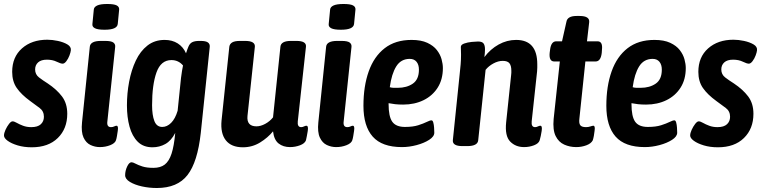

<svg xmlns="http://www.w3.org/2000/svg" viewBox="-21 -730 3832 962"><path d="M138 8Q99 8 67.5 -1.5Q36 -11 17.5 -24.5Q-1 -38 -1 -51Q-1 -63 6.5 -79.5Q14 -96 24 -109Q34 -122 42 -122Q50 -122 63 -114.5Q76 -107 94.5 -100Q113 -93 136 -93Q168 -93 183.5 -107.5Q199 -122 199 -145Q199 -173 177.5 -189Q156 -205 130 -224Q86 -256 63 -289Q40 -322 40 -370Q40 -444 89 -487.5Q138 -531 216 -531Q241 -531 269 -525Q297 -519 316.5 -507.5Q336 -496 334 -478Q333 -468 327 -452Q321 -436 311.5 -423.5Q302 -411 293 -411Q283 -411 262.5 -421Q242 -431 214 -431Q185 -431 170 -417.5Q155 -404 155 -382Q155 -357 174.5 -342Q194 -327 218 -312Q263 -282 289.5 -247Q316 -212 316 -160Q316 -85 268.5 -38.5Q221 8 138 8Z M479 7Q455 7 432.5 -3.5Q410 -14 397.5 -41Q385 -68 390 -117L429 -496Q432 -525 485 -525H506Q537 -525 547.5 -516.5Q558 -508 556 -494L517 -122Q513 -93 535 -93Q544 -93 551 -96.5Q558 -100 563 -100Q573 -100 569 -74Q567 -61 565 -48.5Q563 -36 560 -27Q555 -12 531 -2.5Q507 7 479 7ZM503 -581Q469 -581 454.5 -588.5Q440 -596 442 -610L449 -682Q450 -695 466 -702.5Q482 -710 516 -710Q550 -710 563.5 -703Q577 -696 576 -682L569 -610Q566 -581 503 -581Z M765 212Q726 212 690 204Q654 196 630 181.5Q606 167 606 148Q606 126 616 104.5Q626 83 638 83Q645 83 658 90Q671 97 692.5 104Q714 111 748 111Q783 111 804.5 94.5Q826 78 838.5 40Q851 2 857 -64Q837 -25 807.5 -8.5Q778 8 743 8Q697 8 669 -20Q641 -48 628 -95.5Q615 -143 615 -202Q615 -262 626 -320.5Q637 -379 659.5 -426.5Q682 -474 718 -502Q754 -530 804 -530Q842 -530 869.5 -512.5Q897 -495 911 -463Q915 -474 917.5 -482Q920 -490 923 -496Q930 -513 943 -519Q956 -525 977 -525H984Q1010 -525 1020.5 -517.5Q1031 -510 1030 -496L985 -64Q969 82 918.5 147Q868 212 765 212ZM792 -94Q816 -94 836.5 -114.5Q857 -135 869 -175L886 -340Q888 -359 891 -375Q894 -391 896 -402Q873 -429 838 -429Q785 -429 763 -367Q741 -305 741 -203Q741 -153 752.5 -123.5Q764 -94 792 -94Z M1196 8Q1138 8 1110.5 -27Q1083 -62 1089 -126L1128 -496Q1130 -510 1142.5 -517.5Q1155 -525 1182 -525H1207Q1258 -525 1256 -496L1219 -149Q1214 -97 1264 -97Q1285 -97 1308 -109.5Q1331 -122 1347 -142L1384 -496Q1387 -525 1437 -525H1464Q1515 -525 1512 -496L1471 -122Q1468 -93 1488 -93Q1495 -93 1502 -96.5Q1509 -100 1514 -100Q1525 -100 1521 -74Q1519 -62 1516.5 -48.5Q1514 -35 1512 -27Q1506 -11 1482 -2Q1458 7 1432 7Q1398 7 1375 -11Q1352 -29 1347 -72Q1321 -40 1282 -16Q1243 8 1196 8Z M1663 7Q1639 7 1616.5 -3.5Q1594 -14 1581.5 -41Q1569 -68 1574 -117L1613 -496Q1616 -525 1669 -525H1690Q1721 -525 1731.5 -516.5Q1742 -508 1740 -494L1701 -122Q1697 -93 1719 -93Q1728 -93 1735 -96.5Q1742 -100 1747 -100Q1757 -100 1753 -74Q1751 -61 1749 -48.5Q1747 -36 1744 -27Q1739 -12 1715 -2.5Q1691 7 1663 7ZM1687 -581Q1653 -581 1638.5 -588.5Q1624 -596 1626 -610L1633 -682Q1634 -695 1650 -702.5Q1666 -710 1700 -710Q1734 -710 1747.5 -703Q1761 -696 1760 -682L1753 -610Q1750 -581 1687 -581Z M1993 7Q1893 7 1846.5 -45.5Q1800 -98 1800 -200Q1800 -298 1826.5 -372.5Q1853 -447 1906.5 -488.5Q1960 -530 2041 -530Q2089 -530 2120 -515.5Q2151 -501 2168 -479Q2185 -457 2191.5 -433Q2198 -409 2198 -389Q2198 -332 2172 -291Q2146 -250 2101 -228Q2056 -206 1999 -206Q1976 -206 1958.5 -208Q1941 -210 1926 -213V-209Q1926 -146 1944.5 -120Q1963 -94 2008 -94Q2048 -94 2074.5 -102.5Q2101 -111 2117 -119Q2133 -127 2141 -127Q2147 -127 2150 -116Q2153 -105 2154 -90.5Q2155 -76 2155 -65Q2155 -46 2129.5 -29.5Q2104 -13 2066.5 -3Q2029 7 1993 7ZM1972 -290Q2017 -290 2047.5 -311Q2078 -332 2078 -381Q2078 -406 2066 -420.5Q2054 -435 2032 -435Q1988 -435 1964.5 -397.5Q1941 -360 1932 -293Q1942 -290 1952 -290Q1962 -290 1972 -290Z M2605 7Q2562 7 2535 -21Q2508 -49 2515 -117L2540 -354Q2541 -360 2541 -365.5Q2541 -371 2541 -376Q2541 -401 2531.5 -413Q2522 -425 2498 -425Q2475 -425 2451 -412Q2427 -399 2412 -380L2375 -27Q2372 2 2320 2H2296Q2245 2 2248 -28L2282 -357Q2285 -384 2287 -407.5Q2289 -431 2289 -456Q2289 -467 2288.5 -476Q2288 -485 2288 -495Q2288 -506 2305 -512Q2322 -518 2342.5 -520Q2363 -522 2374 -522Q2395 -522 2402 -512Q2409 -502 2409 -483Q2409 -465 2406 -444Q2436 -484 2477.5 -507Q2519 -530 2565 -530Q2671 -530 2671 -408Q2671 -400 2671 -391Q2671 -382 2670 -372L2643 -122Q2640 -93 2660 -93Q2667 -93 2674 -96.5Q2681 -100 2686 -100Q2697 -100 2693 -74Q2691 -62 2688.5 -49Q2686 -36 2683 -27Q2678 -11 2654.5 -2Q2631 7 2605 7Z M2866 7Q2834 7 2806 -5.5Q2778 -18 2763 -48.5Q2748 -79 2753 -134L2784 -422H2756Q2729 -422 2733 -465L2735 -480Q2740 -523 2766 -523H2795L2817 -621Q2822 -650 2868 -650H2883Q2935 -650 2931 -618L2920 -523H2973Q3000 -523 2995 -480L2994 -465Q2989 -422 2963 -422H2912L2882 -136Q2879 -112 2886.5 -102.5Q2894 -93 2915 -93Q2927 -93 2937 -96.5Q2947 -100 2952 -100Q2962 -100 2958 -74Q2957 -63 2954.5 -49.5Q2952 -36 2949 -27Q2941 -11 2917 -2Q2893 7 2866 7Z M3210 7Q3110 7 3063.5 -45.5Q3017 -98 3017 -200Q3017 -298 3043.5 -372.5Q3070 -447 3123.5 -488.5Q3177 -530 3258 -530Q3306 -530 3337 -515.5Q3368 -501 3385 -479Q3402 -457 3408.5 -433Q3415 -409 3415 -389Q3415 -332 3389 -291Q3363 -250 3318 -228Q3273 -206 3216 -206Q3193 -206 3175.5 -208Q3158 -210 3143 -213V-209Q3143 -146 3161.5 -120Q3180 -94 3225 -94Q3265 -94 3291.5 -102.5Q3318 -111 3334 -119Q3350 -127 3358 -127Q3364 -127 3367 -116Q3370 -105 3371 -90.5Q3372 -76 3372 -65Q3372 -46 3346.5 -29.5Q3321 -13 3283.5 -3Q3246 7 3210 7ZM3189 -290Q3234 -290 3264.5 -311Q3295 -332 3295 -381Q3295 -406 3283 -420.5Q3271 -435 3249 -435Q3205 -435 3181.5 -397.5Q3158 -360 3149 -293Q3159 -290 3169 -290Q3179 -290 3189 -290Z M3576 8Q3537 8 3505.5 -1.5Q3474 -11 3455.5 -24.5Q3437 -38 3437 -51Q3437 -63 3444.5 -79.5Q3452 -96 3462 -109Q3472 -122 3480 -122Q3488 -122 3501 -114.5Q3514 -107 3532.5 -100Q3551 -93 3574 -93Q3606 -93 3621.5 -107.5Q3637 -122 3637 -145Q3637 -173 3615.5 -189Q3594 -205 3568 -224Q3524 -256 3501 -289Q3478 -322 3478 -370Q3478 -444 3527 -487.5Q3576 -531 3654 -531Q3679 -531 3707 -525Q3735 -519 3754.5 -507.5Q3774 -496 3772 -478Q3771 -468 3765 -452Q3759 -436 3749.5 -423.5Q3740 -411 3731 -411Q3721 -411 3700.5 -421Q3680 -431 3652 -431Q3623 -431 3608 -417.5Q3593 -404 3593 -382Q3593 -357 3612.5 -342Q3632 -327 3656 -312Q3701 -282 3727.5 -247Q3754 -212 3754 -160Q3754 -85 3706.5 -38.5Q3659 8 3576 8Z"/></svg>

Font: Asap Condensed Condensed SemiBold
Style: Italic
Weight: 600
Width: 3
Italic angle: -6°
Designer: Pablo Cosgaya
Foundry: Omnibus-Type
Version: Version 3.001; ttfautohint (v1.8.4.7-5d5b)